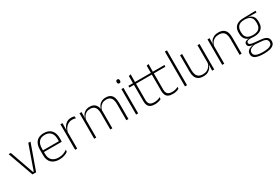

<svg xmlns="http://www.w3.org/2000/svg" viewBox="79 -1826 4607 3174"><g transform="rotate(-30 2383.0 -239.0)"><path d="M245 -29.5 405.5 -486.5H447.5L274 0H204L30.5 -486.5H72L233 -29.5Z M718 10Q620 10 567.5 -41.2Q515 -92.5 515 -187V-290.5Q515 -391.5 563.5 -445Q612 -498.5 705 -498.5Q767 -498.5 809.2 -474.2Q851.5 -450 873.2 -404.8Q895 -359.5 895 -295.5V-278Q895 -265.5 894.5 -252.8Q894 -240 892.5 -225.5H856Q856.5 -245.5 856.5 -263.2Q856.5 -281 856.5 -296Q856.5 -350.5 839.2 -388Q822 -425.5 788.2 -445.2Q754.5 -465 705 -465Q631 -465 592.5 -421Q554 -377 554 -293V-245V-239V-184.5Q554 -147 565 -117.5Q576 -88 597.2 -67.2Q618.5 -46.5 650 -35.5Q681.5 -24.5 723 -24.5Q770 -24.5 810.5 -38.5Q851 -52.5 886.5 -78.5L882 -40Q851.5 -17 809.8 -3.5Q768 10 718 10ZM535 -225.5V-257.5H882.5V-225.5Z M1055.5 -305 1042.5 -334 1053 -337.5Q1069.5 -409.5 1114.5 -451.5Q1159.5 -493.5 1227.5 -493.5Q1247 -493.5 1262 -490.2Q1277 -487 1287.5 -483L1290 -444Q1277.5 -449.5 1261 -452.5Q1244.5 -455.5 1225 -455.5Q1165.5 -455.5 1120.5 -417.5Q1075.5 -379.5 1055.5 -305ZM1019 0V-486.5H1058L1055 -338L1058.5 -334.5V0Z M1996.5 0V-308.5Q1996.5 -356.5 1984.8 -391Q1973 -425.5 1946 -444Q1919 -462.5 1874 -462.5Q1832.5 -462.5 1801.5 -445Q1770.5 -427.5 1751.2 -397.2Q1732 -367 1726 -328.5L1714.5 -361.5H1721.5Q1727 -396.5 1747.5 -427.5Q1768 -458.5 1802.2 -477.5Q1836.5 -496.5 1885 -496.5Q1940 -496.5 1973.2 -474.5Q2006.5 -452.5 2021.5 -411.2Q2036.5 -370 2036.5 -312V0ZM1383 0V-486.5H1422.5L1420 -362L1422.5 -360.5V0ZM1690 0V-308Q1690 -356.5 1678 -391Q1666 -425.5 1639.5 -444Q1613 -462.5 1568 -462.5Q1525.5 -462.5 1494.2 -444.5Q1463 -426.5 1444.2 -395.2Q1425.5 -364 1419 -324L1407 -356H1418Q1423 -394 1442.8 -426Q1462.5 -458 1496.5 -477.2Q1530.5 -496.5 1579 -496.5Q1645.5 -496.5 1681.2 -462Q1717 -427.5 1726 -359.5Q1728 -348.5 1728.8 -337.5Q1729.5 -326.5 1729.5 -315V0Z M2183 0V-486.5H2222.5V0ZM2203 -585.5Q2187.5 -585.5 2179.8 -594.5Q2172 -603.5 2172 -620.5V-624.5Q2172 -641 2179.8 -650Q2187.5 -659 2203 -659Q2218 -659 2225.8 -650Q2233.5 -641 2233.5 -624.5V-620.5Q2233.5 -603 2225.8 -594.2Q2218 -585.5 2203 -585.5Z M2542 9.5Q2490.5 9.5 2458.8 -5.8Q2427 -21 2412 -52.2Q2397 -83.5 2397 -130.5V-459H2436.5V-134.5Q2436.5 -79 2462.2 -52.5Q2488 -26 2549 -26Q2579.5 -26 2608.8 -33.2Q2638 -40.5 2664.5 -55.5L2660 -18.5Q2637 -6 2605.8 1.8Q2574.5 9.5 2542 9.5ZM2309.5 -443V-475.5H2658.5L2654.5 -443ZM2397.5 -469.5V-612.5L2437.5 -621L2435.5 -469.5Z M2883 9.5Q2831.5 9.5 2799.8 -5.8Q2768 -21 2753 -52.2Q2738 -83.5 2738 -130.5V-459H2777.5V-134.5Q2777.5 -79 2803.2 -52.5Q2829 -26 2890 -26Q2920.5 -26 2949.8 -33.2Q2979 -40.5 3005.5 -55.5L3001 -18.5Q2978 -6 2946.8 1.8Q2915.5 9.5 2883 9.5ZM2650.5 -443V-475.5H2999.5L2995.5 -443ZM2738.5 -469.5V-612.5L2778.5 -621L2776.5 -469.5Z M3115 0V-664H3155V0Z M3342 -486.5V-178.5Q3342 -130.5 3355 -96Q3368 -61.5 3397.5 -42.8Q3427 -24 3476.5 -24Q3522.5 -24 3556.2 -42Q3590 -60 3610.8 -91.2Q3631.5 -122.5 3638 -162.5L3649 -130.5H3639Q3633.5 -93 3612.5 -60.8Q3591.5 -28.5 3554.8 -9.2Q3518 10 3465.5 10Q3406.5 10 3370.5 -12.2Q3334.5 -34.5 3318.5 -75.8Q3302.5 -117 3302.5 -175V-486.5ZM3674 -486.5V0H3634.5L3637 -123.5L3634.5 -125.5V-486.5Z M4158 0V-308Q4158 -356 4145 -390.5Q4132 -425 4102.5 -443.8Q4073 -462.5 4023.5 -462.5Q3978 -462.5 3944 -444.5Q3910 -426.5 3889.5 -395.2Q3869 -364 3862 -324L3851 -356H3861Q3866.5 -394 3887.5 -426Q3908.5 -458 3945.5 -477.2Q3982.5 -496.5 4034.5 -496.5Q4094 -496.5 4129.8 -474.2Q4165.5 -452 4181.5 -410.8Q4197.5 -369.5 4197.5 -311.5V0ZM3826 0V-486.5H3865.5L3863 -362.5L3865.5 -361V0Z M4517.5 -140.5Q4425.5 -140.5 4376 -182.8Q4326.5 -225 4326.5 -306V-328Q4326.5 -376.5 4345.5 -413.5Q4364.5 -450.5 4406 -471.8Q4447.5 -493 4514 -494.5L4750 -500V-467L4576.5 -470V-470.5Q4624 -464.5 4652.2 -444.8Q4680.5 -425 4692.8 -394.5Q4705 -364 4705 -325V-302Q4705 -222 4657.2 -181.2Q4609.5 -140.5 4517.5 -140.5ZM4514.5 153H4524Q4575 153 4613.2 144.8Q4651.5 136.5 4673.2 118.2Q4695 100 4695 69V67Q4695 32.5 4669.8 12.8Q4644.5 -7 4585 -11.5L4454 -22.5L4472.5 -23.5Q4435 -18.5 4406.5 -8.2Q4378 2 4362 20.2Q4346 38.5 4346 66.5V68Q4346 100.5 4367.2 119Q4388.5 137.5 4426.5 145.2Q4464.5 153 4514.5 153ZM4513 186Q4451.5 186 4405.5 175.5Q4359.5 165 4333.8 140.8Q4308 116.5 4308 75V73Q4308 39.5 4325.8 18Q4343.5 -3.5 4373 -14.8Q4402.5 -26 4437.5 -29.5L4436.5 -28.5Q4384 -33.5 4360.5 -50.2Q4337 -67 4337 -95.5V-96Q4337 -114 4345.8 -127Q4354.5 -140 4374 -147.5Q4393.5 -155 4424.5 -155.5V-163L4492.5 -144L4454 -144.5Q4409 -144 4391.5 -133.8Q4374 -123.5 4374 -103.5V-103Q4374 -81.5 4396.8 -70Q4419.5 -58.5 4475.5 -53.5L4592 -42.5Q4667 -35.5 4700 -8.2Q4733 19 4733 66.5V69Q4733 111 4706.8 136.8Q4680.5 162.5 4633.5 174.2Q4586.5 186 4523.5 186ZM4517 -172Q4566.5 -172 4599.8 -187Q4633 -202 4650 -232Q4667 -262 4667 -305.5V-329.5Q4667 -372 4650.5 -402Q4634 -432 4601.2 -447.8Q4568.5 -463.5 4520 -463.5H4516Q4462.5 -463.5 4429 -446.2Q4395.5 -429 4380.2 -398.5Q4365 -368 4365 -328.5V-307Q4365 -262.5 4382 -232.5Q4399 -202.5 4432.8 -187.2Q4466.5 -172 4517 -172Z"/></g></svg>

Font: Anek Tamil ExtraLight
Style: Regular
Weight: 250
Version: Version 1.003